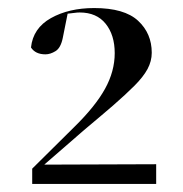

<svg xmlns="http://www.w3.org/2000/svg" viewBox="-20 -935 455 477"><path d="M90 -526 368 -527V-478H60V-516L165 -620Q217 -671 241 -714.5Q265 -758 265 -803Q265 -848 242.5 -876Q220 -904 178 -904Q172 -904 165 -903Q158 -902 148 -901L136 -841Q131 -816 118 -808Q105 -800 93 -800Q68 -800 57 -817Q62 -865 106.5 -890Q151 -915 214 -915Q289 -915 323 -883.5Q357 -852 357 -804Q357 -783 346.5 -763.5Q336 -744 314 -722Q303 -711 290 -699Q277 -687 261 -673Q245 -659 227 -644Q209 -629 189 -612Z"/></svg>

Font: XinYuGongZhangJiaSongA
Style: Regular
Weight: 900
Designer: XinYuGong
Foundry: Adobe Systems Incorporated
Version: Version 1.00